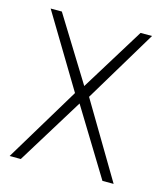

<svg xmlns="http://www.w3.org/2000/svg" viewBox="-83 -568 537 632"><g transform="rotate(15 185.0 -252.0)"><path d="M7.8 0 162.1 -255.9 12.7 -503.9H50.8L185.5 -286.1L319.3 -502.9H358.4L210 -255.9L362.3 0H324.2L185.5 -226.6L45.9 0Z"/></g></svg>

Font: Post No Bills Jaffna Light
Style: Regular
Weight: 300
Designer: Kosala Senevirathne, Siva Puranthara, Lasantha Premarathna, Tharique Azeez
Foundry: Mooniak
Version: Version 1.220 ; ttfautohint (v1.6)